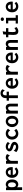

<svg xmlns="http://www.w3.org/2000/svg" viewBox="3305 -4028 890 7540"><g transform="rotate(-90 3750.0 -258.0)"><path d="M55 167H167V-31C194 -3 236 15 275 15C380 15 472 -65 472 -221C472 -393 383 -477 274 -477C237 -477 192 -461 162 -419V-467H54ZM167 -238C167 -316 183 -385 255 -385C335 -385 360 -309 360 -227C360 -115 303 -77 258 -77C202 -77 167 -122 167 -238Z M758 -477C631 -477 537 -382 537 -227C537 -74 636 16 770 16C840 16 899 -11 947 -68L885 -130C856 -93 812 -73 770 -73C714 -73 658 -113 648 -202H954C955 -217 957 -233 957 -249C957 -399 868 -477 758 -477ZM652 -284C659 -350 697 -393 752 -393C809 -393 845 -343 845 -284Z M1089 0H1202V-244C1202 -319 1257 -382 1325 -382C1355 -382 1385 -362 1417 -317L1469 -426C1432 -461 1383 -477 1330 -477C1281 -477 1234 -450 1204 -416V-467H1089Z M1944 -396C1893 -453 1832 -477 1761 -477C1654 -477 1576 -405 1576 -338C1576 -271 1619 -232 1692 -204C1710 -197 1728 -192 1746 -187C1812 -168 1836 -153 1836 -122C1836 -92 1805 -76 1752 -76C1704 -76 1642 -111 1621 -144C1615 -158 1613 -167 1605 -168L1547 -63C1605 -8 1672 16 1750 16C1871 16 1949 -57 1949 -141C1949 -204 1898 -254 1787 -285C1715 -305 1680 -316 1680 -349C1680 -379 1716 -390 1756 -390C1803 -390 1853 -365 1876 -336C1880 -328 1880 -315 1890 -315Z M2462 -387C2423 -446 2353 -477 2275 -477C2134 -477 2038 -368 2038 -229C2038 -88 2135 16 2271 16C2341 16 2406 -8 2458 -67L2393 -142C2356 -96 2313 -80 2276 -80C2202 -80 2152 -147 2152 -235C2152 -322 2207 -384 2275 -384C2324 -384 2359 -360 2377 -329C2381 -318 2379 -306 2390 -303Z M2754 -477C2631 -477 2529 -371 2529 -229C2529 -86 2628 16 2753 16C2878 16 2971 -76 2971 -231C2971 -386 2875 -477 2754 -477ZM2860 -229C2860 -130 2818 -75 2753 -75C2686 -75 2644 -137 2644 -233C2644 -329 2687 -387 2751 -387C2814 -387 2860 -330 2860 -229Z M3173 0V-270C3173 -338 3217 -385 3273 -385C3313 -385 3340 -354 3340 -282V0H3450V-283C3450 -423 3389 -477 3295 -477C3251 -477 3205 -454 3173 -419V-467H3060V0Z M3860 -683C3755 -683 3667 -614 3667 -475V-442H3566V-353H3667V0H3776V-353H3919V-442H3776V-466C3776 -553 3803 -594 3859 -594C3904 -594 3938 -561 3953 -538C3957 -523 3959 -517 3969 -517L4015 -607C3974 -657 3922 -683 3860 -683Z M4258 -477C4131 -477 4037 -382 4037 -227C4037 -74 4136 16 4270 16C4340 16 4399 -11 4447 -68L4385 -130C4356 -93 4312 -73 4270 -73C4214 -73 4158 -113 4148 -202H4454C4455 -217 4457 -233 4457 -249C4457 -399 4368 -477 4258 -477ZM4152 -284C4159 -350 4197 -393 4252 -393C4309 -393 4345 -343 4345 -284Z M4589 0H4702V-244C4702 -319 4757 -382 4825 -382C4855 -382 4885 -362 4917 -317L4969 -426C4932 -461 4883 -477 4830 -477C4781 -477 4734 -450 4704 -416V-467H4589Z M5258 -477C5131 -477 5037 -382 5037 -227C5037 -74 5136 16 5270 16C5340 16 5399 -11 5447 -68L5385 -130C5356 -93 5312 -73 5270 -73C5214 -73 5158 -113 5148 -202H5454C5455 -217 5457 -233 5457 -249C5457 -399 5368 -477 5258 -477ZM5152 -284C5159 -350 5197 -393 5252 -393C5309 -393 5345 -343 5345 -284Z M5673 0V-270C5673 -338 5717 -385 5773 -385C5813 -385 5840 -354 5840 -282V0H5950V-283C5950 -423 5889 -477 5795 -477C5751 -477 5705 -454 5673 -419V-467H5560V0Z M6163 -467H6056V-376H6157C6150 -285 6148 -219 6148 -175C6148 -41 6193 16 6297 16C6348 16 6401 -6 6455 -45L6420 -137C6374 -102 6336 -82 6314 -82C6268 -82 6261 -123 6261 -225C6261 -275 6267 -328 6269 -376H6414V-467H6273L6283 -557C6287 -572 6294 -580 6294 -597L6170 -576Z M6601 -380H6709V-87H6596V0H6923V-87H6820V-467H6601ZM6766 -676C6719 -676 6696 -642 6696 -612C6696 -576 6728 -548 6766 -548C6804 -548 6836 -576 6836 -612C6836 -647 6804 -676 6766 -676Z M7258 -477C7131 -477 7037 -382 7037 -227C7037 -74 7136 16 7270 16C7340 16 7399 -11 7447 -68L7385 -130C7356 -93 7312 -73 7270 -73C7214 -73 7158 -113 7148 -202H7454C7455 -217 7457 -233 7457 -249C7457 -399 7368 -477 7258 -477ZM7152 -284C7159 -350 7197 -393 7252 -393C7309 -393 7345 -343 7345 -284Z"/></g></svg>

Font: Inconsolata
Style: Bold
Weight: 700
Monospace: yes
Designer: Raph Levien, Kirill Tkachev(cyreal.org)
Foundry: Raph Levien, Kirill Tkachev(cyreal.org)
Version: Version 1.014